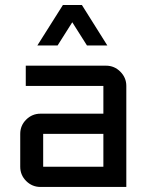

<svg xmlns="http://www.w3.org/2000/svg" viewBox="-20 -740 590 760"><path d="M404.8 -560.1H324.2L266.1 -651.9L208 -560.1H127.9L229 -720.2H304.2ZM480 0H140.1Q107.4 0 83.7 -23.4Q60.1 -46.9 60.1 -80.1V-210Q60.1 -243.2 83.7 -266.6Q107.4 -290 140.1 -290H389.2V-399.9H82V-480H399.9Q432.6 -480 456.3 -456.3Q480 -432.6 480 -399.9ZM389.2 -80.1V-210H150.9V-80.1Z"/></svg>

Font: Laconic
Style: Regular
Weight: 400
Designer: Robby Woodard
Version: Version 1.000